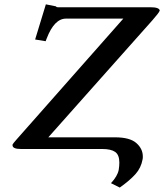

<svg xmlns="http://www.w3.org/2000/svg" viewBox="-20 -679 748 875"><path d="M503.9 -53.2Q571.8 -53.2 601.3 -27.1Q630.9 -1 630.9 34.2Q630.9 43 629.9 46.9Q623 85.9 597.4 114.5Q571.8 143.1 525.9 175.8L485.8 155.8Q515.6 123.5 521 95.2Q523.9 77.1 523.9 62Q523.9 26.9 504.9 13.4Q485.8 0 445.8 0H75.2Q37.1 0 37.1 -17.1V-20Q39.1 -24.9 55.2 -43L542 -594.2H280.8Q227.5 -594.2 192.9 -503.9Q190.9 -498 188 -491.2L140.1 -499L189 -659.2L235.8 -649.9Q235.8 -646 243.2 -646H665Q706.1 -646 708 -630.9Q705.1 -621.1 674.8 -586.9Q585 -485.8 408.4 -287.4Q231.9 -88.9 200.2 -53.2Z"/></svg>

Font: Linux Libertine
Style: Semibold Italic
Weight: 600
Italic angle: -11.5°
Designer: Philipp H. Poll
Foundry: Philipp H. Poll
Version: Version 5.1.2 ; ttfautohint (v0.9)